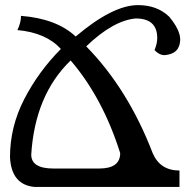

<svg xmlns="http://www.w3.org/2000/svg" viewBox="-20 -739 752 759"><path d="M372.1 -72.8Q455.1 -72.8 455.1 -133.8Q386.2 -352.1 259.3 -500Q118.2 -363.8 103.5 -127.9Q103.5 -72.8 191.4 -72.8ZM689.5 0H116.7Q24.9 -8.3 19.5 -117.7Q19.5 -237.8 75.9 -347.2Q132.3 -456.5 220.7 -545.4Q162.1 -609.9 48.8 -620.1Q63 -649.4 63 -676.3Q203.1 -665.5 279.3 -594.7Q425.8 -718.8 525.4 -718.8Q601.6 -718.8 648.9 -672.9Q692.4 -620.6 692.4 -582.5Q691.4 -525.9 630.9 -521Q609.4 -521 590.8 -541Q601.6 -566.4 601.6 -588.4Q601.6 -666 516.6 -666Q427.7 -658.2 320.8 -555.7Q485.8 -387.7 583.5 -133.8Q612.8 -64.9 689.5 -64.9Z"/></svg>

Font: Kelvinch
Style: Regular
Weight: 400
Designer: Paul James MIller
Foundry: High-Logic / Made with FontCreator
Version: Version 3.30 September 23, 2016